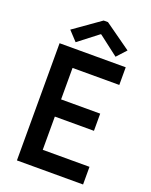

<svg xmlns="http://www.w3.org/2000/svg" viewBox="-169 -1019 871 1108"><g transform="rotate(20 267.0 -465.0)"><path d="M76.2 -719.7H482.4V-611.3H195.3V-418H435.5V-312.5H195.3V-108.4H482.4V0H76.2ZM107.4 -814.5 270.5 -929.7H296.9L459 -814.5L406.2 -756.8L285.2 -849.6H281.2L161.1 -756.8Z"/></g></svg>

Font: Reddit Sans Chocolate SemiBold
Style: Regular
Weight: 600
Designer: Stephen Hutchings
Foundry: Reddit
Version: Version 1.011